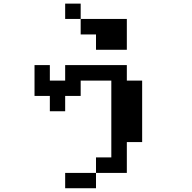

<svg xmlns="http://www.w3.org/2000/svg" viewBox="-20 -879 1040 1040"><path d="M333 -776.4V-859.4H417V-776.4ZM167 -359.4V-526.4H250V-442.4H333V-526.4H667V-442.4H750V-109.4H667V57.6H500V140.6H333V57.6H500V-26.4H583V-442.4H417V-359.4H333V-276.4H250V-359.4ZM417 -776.4H667V-609.4H500V-692.4H417Z"/></svg>

Font: KH Dot Dougenzaka 12
Style: Regular
Weight: 400
Designer: Original version for X68000 by Keitarou Hiraki (http://hp.vector.co.jp/authors/VA000874/) / TrueType conversion by Homem
Version: Version 1.00.20150527